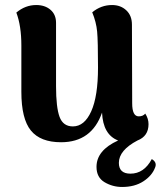

<svg xmlns="http://www.w3.org/2000/svg" viewBox="-20 -551 640 764"><path d="M584 82Q606 95 597 116Q585 148 550.5 170.5Q516 193 466 193Q428 193 396 174Q364 155 364 113Q364 47 450 8Q390 -15 386 -103Q345 15 223 15Q141 15 103 -31.5Q65 -78 65 -186V-370Q65 -448 45 -501Q81 -531 124 -531Q159 -531 181 -512Q203 -493 203 -460V-208Q203 -124 217 -86Q231 -48 270 -48Q316 -48 343 -108Q370 -168 370 -282Q370 -388 366.5 -425.5Q363 -463 347 -502Q382 -531 426 -531Q460 -531 482.5 -510Q505 -489 505 -453L506 -140Q506 -88 532 -88Q549 -88 558 -99Q571 -79 571 -57Q571 -9 527 8Q453 47 453 97Q453 140 499 140Q553 140 584 82Z"/></svg>

Font: Arima Koshi Bold
Style: Regular
Weight: 700
Designer: Joana Correia and Natanael Gama
Foundry: NDISCOVER
Version: Version 1.019;PS 001.019;hotconv 1.0.88;makeotf.lib2.5.64775